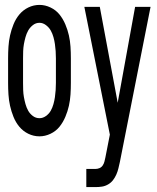

<svg xmlns="http://www.w3.org/2000/svg" viewBox="-20 -548 640 783"><path d="M141 8Q117 8 95.5 -2.5Q74 -13 59 -31Q44 -49 35 -71.5Q26 -94 21 -116.5Q16 -139 14.5 -162.5Q13 -186 13 -210V-310Q13 -334 14.5 -357.5Q16 -381 21 -403.5Q26 -426 35 -448.5Q44 -471 59 -489Q74 -507 95.5 -517.5Q117 -528 141 -528Q164 -528 186 -517.5Q208 -507 222.5 -489Q237 -471 246.5 -448.5Q256 -426 261 -403.5Q266 -381 267.5 -357.5Q269 -334 269 -310V-210Q269 -186 267.5 -162.5Q266 -139 261 -116.5Q256 -94 246.5 -71.5Q237 -49 222.5 -31Q208 -13 186 -2.5Q164 8 141 8ZM332 215V141H369Q378 141 386 137.5Q394 134 399 126.5Q404 119 406 110.5Q408 102 410 93Q410 93 410 93Q410 93 410 93Q410 93 410 93Q410 93 410 93L428 1L324 -520H387L460 -129L531 -520H594L469 112Q466 125 463 138Q460 151 454.5 163.5Q449 176 441 186.5Q433 197 421 204Q409 211 396 213Q383 215 369 215ZM141 -66Q155 -66 167.5 -75Q180 -84 187 -96.5Q194 -109 198 -123.5Q202 -138 204 -152Q206 -166 207 -180.5Q208 -195 208 -210V-310Q208 -325 207 -339.5Q206 -354 204 -368Q202 -382 198 -396.5Q194 -411 187 -423.5Q180 -436 167.5 -445.5Q155 -455 141 -455Q126 -455 114 -445.5Q102 -436 95 -423.5Q88 -411 84 -396.5Q80 -382 77.5 -368Q75 -354 74.5 -339.5Q74 -325 74 -310V-210Q74 -195 74.5 -180.5Q75 -166 77.5 -152Q80 -138 84 -123.5Q88 -109 95 -96.5Q102 -84 114 -75Q126 -66 141 -66Z"/></svg>

Font: Iosevka SS04 Extended
Style: Regular
Weight: 400
Width: 7
Monospace: yes
Designer: Belleve Invis
Foundry: Belleve Invis
Version: Version 19.0.0; ttfautohint (v1.8.4)